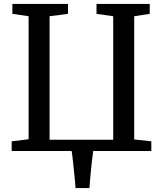

<svg xmlns="http://www.w3.org/2000/svg" viewBox="-20 -763 824 970"><path d="M432 187H361.5Q361.5 181.5 359.8 162.5Q358 143.5 355.5 117.5Q353 91.5 350.2 66.2Q347.5 41 345.2 22.5Q343 4 341.5 0H39V-49L124.5 -59.5V-681L42.5 -693V-743H323.5V-693L230.5 -681V-57H552V-681L467.5 -693V-743H736.5V-693L658 -681V-58.5L744.5 -49V0H451Q448 20.5 445.2 44Q442.5 67.5 440 92.2Q437.5 117 435.5 141.2Q433.5 165.5 432 187Z"/></svg>

Font: Merriweather 20pt
Style: Regular
Weight: 400
Version: Version 2.100